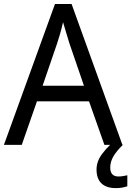

<svg xmlns="http://www.w3.org/2000/svg" viewBox="-20 -737 668 977"><path d="M540.5 0C527.3 12.2 514.2 26.9 501 44.4C481 70.3 471.2 97.2 471.2 126C471.2 184.6 502.4 220.2 569.3 220.2C594.7 220.2 610.8 216.3 627.9 210.9V154.8C618.7 156.2 603 161.1 583 161.1C555.2 161.1 541 146 541 116.2C541 74.7 562.5 43 605 0L602.5 -1L344.2 -716.8H259.8L0 0H90.8L168 -221.2H433.1L511.2 0ZM196.8 -300.8 271 -517.1C278.8 -540 291.5 -582.5 300.8 -624C304.2 -611.3 310.1 -592.3 317.9 -566.9C325.2 -541.5 330.6 -524.9 333 -517.1L407.2 -300.8Z"/></svg>

Font: Avrile Sans
Style: Regular
Weight: 400
Designer: Monotype Design Team, Google (font), Stefan Peev (BGR Cyrillic), Cristiano Sobral (main changes)
Foundry: The Avrile Sans Project Authors
Version: Version 3.110